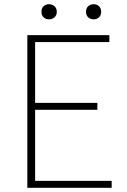

<svg xmlns="http://www.w3.org/2000/svg" viewBox="-20 -893 602 913"><path d="M110 0V-726H500V-693H147V-404H443V-371H147V-33H511V0ZM213 -801Q198 -801 187.5 -810.5Q177 -820 177 -837Q177 -854 187.5 -863.5Q198 -873 213 -873Q228 -873 239 -863.5Q250 -854 250 -837Q250 -820 239 -810.5Q228 -801 213 -801ZM426 -801Q410 -801 399.5 -810.5Q389 -820 389 -837Q389 -854 399.5 -863.5Q410 -873 426 -873Q440 -873 450.5 -863.5Q461 -854 461 -837Q461 -820 450.5 -810.5Q440 -801 426 -801Z"/></svg>

Font: Noto Sans HK Thin
Style: Regular
Weight: 100
Designer: Ryoko NISHIZUKA 西塚涼子 (kana, bopomofo & ideographs); Paul D. Hunt (Latin, Greek & Cyrillic); Sandoll Communications 산돌커뮤니
Foundry: Adobe
Version: Version 2.004-H2;hotconv 1.0.118;makeotfexe 2.5.65603